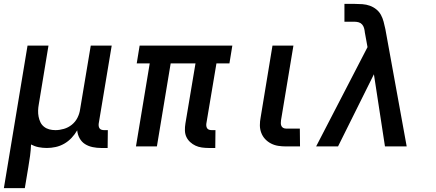

<svg xmlns="http://www.w3.org/2000/svg" viewBox="-29 -755 2249 990"><path d="M-9 215 113 -520H221L171 -217Q168 -201 167.5 -185Q167 -169 170 -153.5Q173 -138 179.5 -124.5Q186 -111 198 -101.5Q210 -92 225 -88Q240 -84 257 -84Q278 -84 300.5 -90.5Q323 -97 341.5 -112Q360 -127 370.5 -148Q381 -169 384 -191L439 -520H547L480 -118Q479 -111 480 -104.5Q481 -98 484.5 -93Q488 -88 494.5 -86Q501 -84 508 -84H527L526 8H492Q470 8 448.5 3.5Q427 -1 409.5 -12Q392 -23 381.5 -42Q371 -61 369 -83Q357 -62 340 -44Q323 -26 302 -14Q281 -2 258 3Q235 8 213 8Q191 8 170.5 4Q150 0 131 -10Q130 19 126 48.5Q122 78 117 107L99 215Z M1081 8H1047Q1029 8 1011.5 5.5Q994 3 979 -4Q964 -11 951.5 -22.5Q939 -34 932 -49Q925 -64 924.5 -82Q924 -100 927 -118L979 -428H851L780 0H672L743 -428H676L691 -520H1169L1154 -428H1087L1035 -118Q1034 -111 1035 -104.5Q1036 -98 1039.5 -93Q1043 -88 1049.5 -86Q1056 -84 1063 -84H1082Z M1518 0H1446Q1425 0 1405.5 -3Q1386 -6 1368.5 -15Q1351 -24 1338 -38Q1325 -52 1318 -70.5Q1311 -89 1311 -109.5Q1311 -130 1315 -150L1376 -520H1484L1420 -135Q1419 -128 1419 -120Q1419 -112 1422 -105.5Q1425 -99 1431.5 -95.5Q1438 -92 1446 -92H1517Z M1601 0 1866 -512 1852 -589V-590Q1851 -600 1848 -610.5Q1845 -621 1838 -629Q1831 -637 1820.5 -640Q1810 -643 1798 -643H1747V-735H1798Q1819 -735 1839.5 -733.5Q1860 -732 1878 -725.5Q1896 -719 1911 -707Q1926 -695 1935 -678.5Q1944 -662 1949 -643Q1954 -624 1958 -605L2068 0H1956L1899 -372L1714 0Z"/></svg>

Font: Iosevka Aile Semibold Oblique
Style: Regular
Weight: 600
Italic angle: -9°
Designer: Belleve Invis
Foundry: Belleve Invis
Version: Version 31.1.0; ttfautohint (v1.8.4)